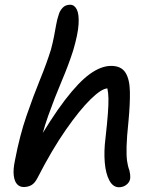

<svg xmlns="http://www.w3.org/2000/svg" viewBox="-20 -780 669 810"><path d="M80 9Q63 9 52 -3Q41 -15 38 -40Q35 -65 43 -103Q63 -208 92 -292Q121 -376 149 -444.5Q177 -513 195 -571Q203 -601 208 -627Q213 -653 217 -676Q221 -699 228 -719Q232 -734 244 -747Q256 -760 276 -760Q294 -760 304 -740Q314 -720 311.5 -678Q309 -636 289 -568Q270 -508 240.5 -438.5Q211 -369 183.5 -292Q156 -215 140 -130L119 -149Q195 -281 254 -358Q313 -435 360 -468.5Q407 -502 449 -502Q491 -502 509 -474Q527 -446 528 -393.5Q529 -341 522 -268Q515 -202 514 -163Q513 -124 516 -101.5Q519 -79 526 -61Q528 -53 529 -44Q530 -35 529 -25Q526 -10 512.5 0Q499 10 482 10Q457 10 441.5 -18.5Q426 -47 422 -94.5Q418 -142 425 -197Q432 -259 435 -299Q438 -339 437.5 -364Q437 -389 433 -407Q408 -406 362 -361Q316 -316 257.5 -232Q199 -148 139 -31Q127 -7 112.5 1Q98 9 80 9Z"/></svg>

Font: Shantell Sans
Style: Italic
Weight: 400
Italic angle: -11°
Designer: Stephen Nixon, Anya Danilova, Shantell Martin
Foundry: Arrow Type
Version: Version 1.011;[c5ecc13dd]